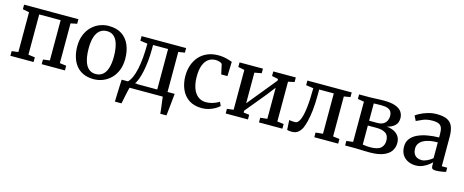

<svg xmlns="http://www.w3.org/2000/svg" viewBox="-40 -1200 4864 2011"><g transform="rotate(15 2392.0 -194.5)"><path d="M39 0V-50.5L109.5 -60V-491L39 -505V-554.5H628V-505L559.5 -491V-60L630.5 -50.5V0H378.5V-50.5L451 -60V-496.5H218.5V-60L290.5 -50.5V0Z M689.5 -278.5Q689.5 -349 711.8 -403.2Q734 -457.5 771.8 -494.5Q809.5 -531.5 857 -550.2Q904.5 -569 955 -569Q1042.5 -569 1098.5 -531.2Q1154.5 -493.5 1182 -428Q1209.5 -362.5 1209.5 -280Q1209.5 -209 1187.2 -154.5Q1165 -100 1127.2 -63.2Q1089.5 -26.5 1042 -7.8Q994.5 11 943.5 11Q878.5 11 830.5 -10.8Q782.5 -32.5 751.5 -71.8Q720.5 -111 705 -163.8Q689.5 -216.5 689.5 -278.5ZM950.5 -46.5Q994.5 -46.5 1025.2 -71.2Q1056 -96 1072.2 -146.2Q1088.5 -196.5 1088.5 -271.5Q1088.5 -323.5 1081 -367.5Q1073.5 -411.5 1057.2 -443.8Q1041 -476 1014.8 -493.8Q988.5 -511.5 950.5 -511.5Q906 -511.5 874.8 -486.8Q843.5 -462 827 -412.2Q810.5 -362.5 810.5 -286.5Q810.5 -234 818.2 -190.2Q826 -146.5 842.8 -114.2Q859.5 -82 886 -64.2Q912.5 -46.5 950.5 -46.5Z M1273 0V-56H1293Q1318 -77.5 1336.8 -118.5Q1355.5 -159.5 1367.8 -216.5Q1380 -273.5 1386 -343.8Q1392 -414 1392 -494L1313 -505V-554.5H1796V-505L1727 -494V0ZM1372 -57H1616V-496H1453V-447Q1453 -384 1446.8 -322.8Q1440.5 -261.5 1429.5 -208.5Q1418.5 -155.5 1403.8 -116.2Q1389 -77 1372 -57ZM1220.5 180Q1221.5 145.5 1222.8 105.5Q1224 65.5 1225.8 23Q1227.5 -19.5 1229.5 -60H1397L1332.5 -5.5Q1327.5 11.5 1321.5 38.2Q1315.5 65 1309.5 94Q1303.5 123 1298.8 146.5Q1294 170 1292 180ZM1712.5 180Q1711 160 1708.2 136.2Q1705.5 112.5 1702.2 87.8Q1699 63 1696 40.2Q1693 17.5 1691 0L1646.5 -60H1804.5Q1802.5 -41 1800 -16.8Q1797.5 7.5 1795 34Q1792.5 60.5 1789.5 86.8Q1786.5 113 1784.2 137Q1782 161 1779.5 180Z M2116 11Q2031.5 11 1975.8 -26.2Q1920 -63.5 1892 -127.5Q1864 -191.5 1863.5 -271.5Q1863.5 -334 1881.8 -387.8Q1900 -441.5 1935.5 -482.2Q1971 -523 2023.5 -546Q2076 -569 2144.5 -569Q2179.5 -569 2208.2 -563.5Q2237 -558 2259 -550.8Q2281 -543.5 2295 -539L2290 -383H2222.5L2200 -486Q2198 -494.5 2186.5 -500.8Q2175 -507 2159 -510.5Q2143 -514 2126.5 -514Q2083 -514 2050.2 -490.2Q2017.5 -466.5 1999.2 -419.5Q1981 -372.5 1980.5 -302Q1980 -241 1992 -195.5Q2004 -150 2025.5 -120.2Q2047 -90.5 2076.5 -75.5Q2106 -60.5 2140.5 -60.5Q2171 -60.5 2198 -67.2Q2225 -74 2247 -83.8Q2269 -93.5 2284 -103.5L2303 -62Q2287 -45.5 2258 -28.5Q2229 -11.5 2192.2 -0.2Q2155.5 11 2116 11Z M2373.5 0V-50.5L2444 -59V-491L2375.5 -505V-554.5H2629V-505L2553 -491V-158.5L2623.5 -245L2809.5 -473V-491L2741 -505V-554.5H2985.5V-505L2918 -490.5V-59L2988.5 -50.5V0H2734.5V-50.5L2809.5 -59V-396L2733.5 -298L2553 -79V-58L2615 -50.5V0Z M3087 6Q3071.5 6 3059.5 4Q3047.5 2 3040 -0.5L3034 -106Q3044.5 -104 3061.8 -102.2Q3079 -100.5 3098 -100.5Q3129 -100.5 3149.5 -146.2Q3170 -192 3180.5 -279.5Q3191 -367 3191.5 -493L3111 -504.5V-554.5H3591.5V-504L3522.5 -492.5V-59L3593.5 -50.5V0H3334.5V-50.5L3413 -59V-496H3254.5V-447.5Q3254.5 -340.5 3245.8 -266Q3237 -191.5 3224.5 -143.5Q3212 -95.5 3199.5 -68.5Q3184.5 -37 3159.2 -15.5Q3134 6 3087 6Z M3933.5 4Q3909.5 4 3879.2 3Q3849 2 3821.5 1Q3794 0 3776.5 0H3668.5V-49.5L3740 -58V-494L3671.5 -505.5V-554.5H3785Q3802 -554.5 3828.2 -555.8Q3854.5 -557 3883.5 -558.2Q3912.5 -559.5 3937.5 -559.5Q4019 -559.5 4066.2 -541.8Q4113.5 -524 4134 -493.8Q4154.5 -463.5 4154.5 -425.5Q4154.5 -374 4122.8 -344.8Q4091 -315.5 4039.5 -304Q4086 -299.5 4119.8 -282.2Q4153.5 -265 4171.8 -235.5Q4190 -206 4190 -165Q4190 -118 4164.8 -79.8Q4139.5 -41.5 4083.2 -18.8Q4027 4 3933.5 4ZM3925 -50Q4006.5 -50 4039.8 -79.2Q4073 -108.5 4073 -159Q4073 -217.5 4036.8 -240.5Q4000.5 -263.5 3942.5 -263.5H3844.5V-57.5Q3852 -56 3864.8 -54.2Q3877.5 -52.5 3893.2 -51.2Q3909 -50 3925 -50ZM3844.5 -315.5H3930.5Q3972.5 -315.5 3997.2 -330.2Q4022 -345 4033.2 -368.8Q4044.5 -392.5 4044.5 -420Q4044.5 -445 4034.2 -464.2Q4024 -483.5 3998.5 -494.2Q3973 -505 3927.5 -505Q3906.5 -505 3885 -504.5Q3863.5 -504 3844.5 -503Z M4434.5 11Q4390 11 4351.8 -6.8Q4313.5 -24.5 4290.5 -60.2Q4267.5 -96 4267.5 -150.5Q4267.5 -200.5 4294.5 -235.5Q4321.5 -270.5 4368.2 -292.2Q4415 -314 4474.2 -324.5Q4533.5 -335 4598 -336V-370.5Q4598 -414.5 4588.5 -440Q4579 -465.5 4554.8 -476.8Q4530.5 -488 4485.5 -488Q4427.5 -488 4384 -469.8Q4340.5 -451.5 4316.5 -439L4290 -492Q4300.5 -501.5 4333.8 -519.2Q4367 -537 4414.2 -551.5Q4461.5 -566 4513.5 -566Q4584.5 -566 4626 -545.8Q4667.5 -525.5 4685.2 -482Q4703 -438.5 4703 -369.5V-52H4761.5V-6.5Q4750.5 -3.5 4732 0Q4713.5 3.5 4692.8 6Q4672 8.5 4654.5 8.5Q4627.5 8.5 4616.5 0.2Q4605.5 -8 4605.5 -37.5V-69Q4593 -56 4568.5 -37.2Q4544 -18.5 4510 -3.8Q4476 11 4434.5 11ZM4481 -59Q4507 -59 4540 -74.2Q4573 -89.5 4598 -111.5V-282.5Q4525 -282 4477.8 -266.2Q4430.5 -250.5 4407.5 -223.5Q4384.5 -196.5 4384.5 -162.5Q4384.5 -126 4397 -103.2Q4409.5 -80.5 4431.2 -69.8Q4453 -59 4481 -59Z"/></g></svg>

Font: Merriweather 20pt Medium
Style: Regular
Weight: 500
Version: Version 2.100